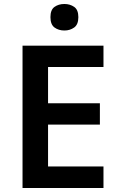

<svg xmlns="http://www.w3.org/2000/svg" viewBox="-20 -943 598 963"><path d="M499 0H93V-714H499V-607H221V-425H481V-318H221V-108H499ZM303 -923Q331 -923 352 -908.5Q373 -894 373 -857Q373 -820 352 -805Q331 -790 303 -790Q274 -790 253.5 -805Q233 -820 233 -857Q233 -894 253.5 -908.5Q274 -923 303 -923Z"/></svg>

Font: Noto Sans Kannada SemiBold
Style: Regular
Weight: 600
Designer: Jelle Bosma - Monotype Design Team
Foundry: Monotype Imaging Inc.
Version: Version 2.005; ttfautohint (v1.8.4.7-5d5b)